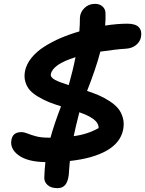

<svg xmlns="http://www.w3.org/2000/svg" viewBox="-20 -833 754 997"><path d="M278.8 144Q244.1 144 226.6 127.4Q209 110.8 210 88.9Q211.4 45.9 215.8 8.8Q123.5 7.3 77.4 -26.1Q31.2 -59.6 39.1 -105Q45.4 -147 90.8 -147Q105.5 -147 122.6 -139.9Q139.6 -132.8 166.3 -125.5Q192.9 -118.2 231.9 -118.2H242.2Q260.7 -186.5 296.9 -280.8Q260.3 -292.5 234.4 -302.7Q208.5 -313 180.2 -329.6Q151.9 -346.2 135.7 -364Q119.6 -381.8 111.8 -407.7Q104 -433.6 109.9 -463.9Q117.2 -500 143.3 -532.5Q169.4 -564.9 209.2 -590.3Q249 -615.7 294.4 -635.3Q339.8 -654.8 392.1 -669.9Q395 -706.1 395 -741.2Q396.5 -770 418.7 -791.5Q440.9 -813 473.1 -813Q497.1 -813 512 -799.8Q526.9 -786.6 527.8 -766.1Q529.3 -736.8 525.9 -700.2Q588.9 -710 641.1 -710Q685.1 -710 701.7 -690.7Q718.3 -671.4 711.9 -640.1Q707.5 -616.2 686.5 -599.1Q665.5 -582 633.8 -580.1Q583.5 -577.1 501 -564.9Q478.5 -478 432.1 -360.8Q467.8 -349.1 494.6 -337.4Q521.5 -325.7 549.3 -307.6Q577.1 -289.6 593.8 -269.3Q610.4 -249 618.2 -220.2Q626 -191.4 619.1 -158.2Q605 -91.3 533.9 -50.8Q462.9 -10.3 342.8 2.9Q342.8 5.9 340.1 33.9Q337.4 62 336.9 76.2Q332.5 110.4 318.6 127.2Q304.7 144 278.8 144ZM244.1 -448.2Q241.2 -431.6 264.9 -418.7Q288.6 -405.8 336.9 -391.1Q358.4 -466.8 372.1 -536.1Q254.4 -499.5 244.1 -448.2ZM492.2 -168Q492.2 -194.3 466.1 -213.9Q439.9 -233.4 392.1 -250Q371.6 -170.4 362.8 -126Q434.6 -135.3 492.2 -168Z"/></svg>

Font: Shantell Sans Normal
Style: Italic
Weight: 600
Italic angle: -11.31°
Designer: Stephen Nixon, Anya Danilova, Shantell Martin
Foundry: Arrow Type
Version: Version 1.006;[559af2be0]